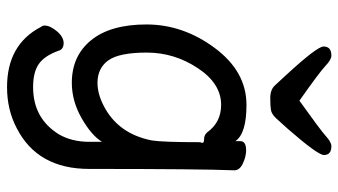

<svg xmlns="http://www.w3.org/2000/svg" viewBox="-226 -545 952 540"><g transform="rotate(90 250.0 -275.0)"><path d="M225.1 181.2Q106 181.2 56.2 86.9Q51.8 81.1 51.8 76.2Q51.8 60.1 67.9 41Q84 22 101.1 22Q119.1 22 123 37.1Q137.2 76.2 160.2 92Q183.1 107.9 225.1 107.9Q313 107.9 357.9 35.2Q378.9 -1 378.9 -50.8V-85.9Q360.8 -56.2 312.5 -28.6Q264.2 -1 212.9 -1Q137.2 -1 93 -55.4Q48.8 -109.9 48.8 -210.9Q48.8 -314 115 -403.1Q181.2 -492.2 274.9 -492.2Q356 -492.2 377 -460.9Q377 -466.8 377 -475.1Q377 -491.2 402.8 -491.2Q419.9 -491.2 439.5 -482.2Q459 -473.1 459 -458Q455.1 -363.8 455.1 -49.8Q455.1 95.2 340.8 153.8Q289.1 181.2 225.1 181.2ZM212.9 -73.2Q243.2 -73.2 275.9 -89.8Q356 -129.9 375 -226.1Q379.9 -256.8 379.9 -361.8Q381.8 -366.2 381.8 -368.2Q381.8 -373 370.8 -373Q359.9 -373 352.1 -381.8Q324.2 -420.9 274.9 -420.9Q214.8 -420.9 171.4 -355Q127.9 -289.1 127.9 -211.9Q127.9 -133.8 149.9 -103.5Q171.9 -73.2 212.9 -73.2ZM255.9 -559.1Q231.9 -559.1 220 -572.5Q208 -585.9 189.9 -605Q110.8 -690.9 110.8 -709Q110.8 -731 136.2 -731Q147.9 -731 165 -714.6Q182.1 -698.2 263.2 -641.1Q347.2 -701.2 363.5 -716.1Q379.9 -731 391.1 -731Q416 -731 416 -710Q416 -692.9 342.8 -608.9Q324.2 -587.9 312.5 -575.4Q300.8 -563 289.3 -561Q277.8 -559.1 255.9 -559.1Z"/></g></svg>

Font: LXGW WenKai Mono GB Screen
Style: Regular
Weight: 400
Monospace: yes
Designer: LXGW / Fontworks Inc.
Foundry: LXGW / Fontworks Inc.
Version: Version 1.510;January 18,2025